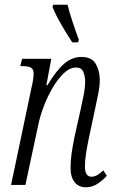

<svg xmlns="http://www.w3.org/2000/svg" viewBox="-20 -786 493 816"><path d="M345 10Q314 10 296.5 -12.5Q279 -35 280 -76Q280 -102 284 -132Q288 -162 297 -206L323 -322Q328 -344 335 -379Q342 -414 342 -440Q342 -460 334.5 -479.5Q327 -499 303 -499Q277 -499 251.5 -475Q226 -451 204 -413.5Q182 -376 166 -334Q150 -292 143 -257L88 0H27L114 -414Q118 -430 120.5 -446.5Q123 -463 123 -473Q123 -492 111.5 -498.5Q100 -505 75 -505H66L74 -536H198L177 -424H182Q218 -485 252 -514.5Q286 -544 326 -544Q370 -544 387 -514.5Q404 -485 404 -447Q404 -419 397.5 -387.5Q391 -356 386 -332L357 -196Q350 -162 345.5 -133Q341 -104 341 -80Q341 -35 368 -35Q382 -35 394.5 -42.5Q407 -50 419 -62L434 -39Q417 -20 394.5 -5Q372 10 345 10ZM287 -606Q263 -643 240.5 -681.5Q218 -720 203 -757L206 -766H267Q274 -737 288 -694.5Q302 -652 315 -617L312 -606Z"/></svg>

Font: Noto Serif ExtraCondensed Light
Style: Italic
Weight: 300
Width: 2
Italic angle: -12°
Designer: Monotype Design Team
Foundry: Monotype Imaging Inc.
Version: Version 2.014; ttfautohint (v1.8.4.7-5d5b)